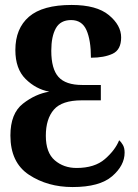

<svg xmlns="http://www.w3.org/2000/svg" viewBox="-20 -744 556 775"><path d="M273 11Q382 11 432.5 -32.5Q483 -76 483 -128Q483 -147 476 -159Q469 -171 461 -178Q445 -138 403.5 -102Q362 -66 289 -66Q237 -66 201 -97Q165 -128 165 -196Q165 -264 197.5 -301.5Q230 -339 310 -339H387V-401H312Q245 -401 216 -433.5Q187 -466 187 -539Q187 -597 205.5 -630Q224 -663 267 -663Q311 -663 329 -622.5Q347 -582 347 -511Q400 -511 434.5 -527Q469 -543 469 -593Q469 -642 419.5 -683Q370 -724 269 -724Q152 -724 97 -676.5Q42 -629 42 -542Q42 -466 83.5 -425Q125 -384 179 -374Q123 -365 72.5 -325.5Q22 -286 22 -197Q22 -88 97 -38.5Q172 11 273 11Z"/></svg>

Font: Noto Serif ExtraCondensed Extra
Style: Regular
Weight: 800
Width: 3
Designer: Monotype Design Team
Foundry: Monotype Imaging Inc.
Version: Version 1.002